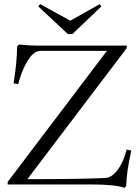

<svg xmlns="http://www.w3.org/2000/svg" viewBox="-20 -881 663 917"><path d="M304.2 -718.3 163.1 -850.1 171.4 -861.3 315.9 -782.2 456.5 -861.3 463.9 -850.1 325.7 -718.3ZM574.7 16.1Q530.3 0 417 0H16.6V-12.2L490.7 -638.2H175.3Q147.9 -638.2 125 -609.4Q88.9 -562.5 66.9 -479.5L44.9 -482.9Q61.5 -585.9 61.5 -658.7L71.3 -668.5Q122.6 -663.1 154.8 -663.1H585.4V-651.4L110.8 -25.4Q382.8 -25.4 484.9 -31.2Q514.6 -33.2 542.2 -70.1Q569.8 -106.9 585 -167L606.9 -161.6Q583 -52.2 583 7.3Z"/></svg>

Font: Elstob Light
Style: Regular
Weight: 300
Designer: Peter S. Baker
Version: Version 1.015